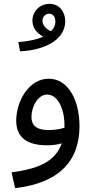

<svg xmlns="http://www.w3.org/2000/svg" viewBox="-20 -745 487 995"><path d="M84 -479C225 -486 318 -546 318 -635C318 -681 290 -725 237 -725C184 -725 148 -684 148 -638C148 -600 171 -573 204 -555C173 -541 131 -531 75 -527ZM200 -638C200 -658 215 -674 235 -674C256 -674 267 -656 267 -632C267 -615 260 -598 244 -583C218 -594 200 -616 200 -638ZM58 230C278 205 392 96 392 -91C392 -217 339 -337 232 -337C130 -337 64 -221 64 -119C64 -33 121 8 223 8C249 8 276 5 300 -2C264 99 167 131 40 148ZM143 -139C143 -193 177 -255 224 -255C280 -255 314 -180 314 -97C314 -92 314 -87 314 -83C289 -75 259 -71 232 -71C167 -71 143 -97 143 -139Z"/></svg>

Font: Noto Sans Arabic UI
Style: Regular
Weight: 400
Designer: Monotype Design Team, Nadine Chahine and Nizar Qandah
Foundry: Monotype Imaging Inc.
Version: Version 2.010